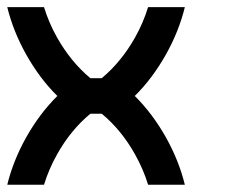

<svg xmlns="http://www.w3.org/2000/svg" viewBox="-20 -508 626 528"><path d="M259.8 -293Q314 -338.4 351.6 -405.3Q374.5 -446.3 387.2 -488.3H488.3Q472.2 -422.4 436.5 -358.4Q398.4 -291 350.6 -244.1Q399.4 -195.8 436.5 -129.9Q472.2 -65.9 488.3 0H387.2Q374.5 -42 351.6 -83Q314 -150.4 259.8 -195.3H228.5Q174.3 -150.4 136.7 -83Q113.8 -42 101.1 0H0Q16.1 -65.9 51.8 -129.9Q88.9 -195.8 137.7 -244.1Q89.8 -291 51.8 -358.4Q16.1 -422.4 0 -488.3H101.1Q113.8 -446.3 136.7 -405.3Q174.3 -338.4 228.5 -293Z"/></svg>

Font: Arounder
Style: Regular
Weight: 400
Designer: Maxim Raikov
Foundry: Maxim Raikov
Version: Version 1.00 March 23, 2021, initial release